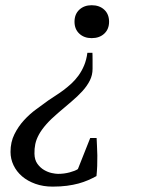

<svg xmlns="http://www.w3.org/2000/svg" viewBox="-20 -504 540 721"><path d="M318.8 14.2H342.8Q343.3 26.9 344.2 43.7Q345.2 60.5 345.5 79.6Q345.7 98.6 345 118.7Q344.2 138.7 342.3 157.2Q327.1 165.5 310.8 172.6Q294.4 179.7 274.9 185.1Q255.4 190.4 231.4 193.6Q207.5 196.8 177.7 196.8Q142.1 196.8 112.8 186.3Q83.5 175.8 62.7 158Q42 140.1 30.8 116.5Q19.5 92.8 19.5 66.4Q19.5 29.3 34.2 0Q48.8 -29.3 70.3 -52.7Q91.8 -76.2 116.7 -94.2Q141.6 -112.3 161.6 -127Q173.3 -135.3 188 -144.5Q202.6 -153.8 217.8 -165Q232.9 -176.3 247.6 -189.7Q262.2 -203.1 274.7 -220.2Q287.1 -237.3 295.9 -258.3Q304.7 -279.3 308.1 -305.7H327.1Q327.1 -304.2 327.4 -296.9Q327.6 -289.6 327.6 -280Q327.6 -270.5 327.6 -261Q327.6 -251.5 327.6 -245.6Q327.6 -222.2 317.4 -201.7Q307.1 -181.2 289.3 -161.6Q271.5 -142.1 247.8 -122.1Q224.1 -102.1 197.8 -79.6Q170.9 -56.6 153.6 -36.9Q136.2 -17.1 126.2 1.2Q116.2 19.5 112.5 37.1Q108.9 54.7 109.4 73.2Q109.9 96.7 120.6 111.3Q131.3 126 145.5 134.3Q159.7 142.6 174.3 145.8Q189 148.9 197.8 148.9Q209 148.9 220.2 147.5Q231.4 146 241.5 143.3Q251.5 140.6 259.5 137.5Q267.6 134.3 272.5 130.9ZM259.8 -422.4Q259.8 -450.7 277.8 -467.5Q295.9 -484.4 324.2 -484.4Q353.5 -484.4 371.6 -467.5Q389.6 -450.7 389.6 -422.4Q389.6 -394.5 371.6 -377.7Q353.5 -360.8 324.2 -360.8Q295.9 -360.8 277.8 -377.7Q259.8 -394.5 259.8 -422.4Z"/></svg>

Font: PT Astra Serif
Style: Italic
Weight: 400
Italic angle: -16°
Designer: A.Korolkova, I. Chaeva
Foundry: ParaType Ltd
Version: Version 1.001